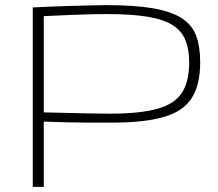

<svg xmlns="http://www.w3.org/2000/svg" viewBox="-20 -730 852 750"><path d="M108 0V-701Q191 -705 245.5 -706.5Q300 -708 335 -709Q370 -710 396 -710Q507 -710 578.5 -697.5Q650 -685 690.5 -658.5Q731 -632 746.5 -589.5Q762 -547 762 -487Q762 -397 728 -345.5Q694 -294 618 -272.5Q542 -251 417 -251Q370 -251 331.5 -251Q293 -251 251 -252Q209 -253 151 -255V0ZM151 -667V-291Q203 -290 242.5 -289Q282 -288 320 -287Q358 -286 408 -286Q529 -286 596.5 -305.5Q664 -325 691.5 -369Q719 -413 719 -486Q719 -537 704.5 -573Q690 -609 655 -631.5Q620 -654 557.5 -664.5Q495 -675 398 -675Q373 -675 343 -674.5Q313 -674 267.5 -672Q222 -670 151 -667Z"/></svg>

Font: Georama Extended ExtraLight
Style: Regular
Weight: 200
Width: 7
Designer: Jean-Baptiste Levee
Foundry: Production Type
Version: Version 1.000